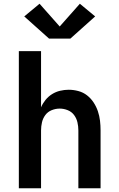

<svg xmlns="http://www.w3.org/2000/svg" viewBox="-20 -1009 640 1029"><path d="M81 0V-735H200V-434Q209 -455 224 -473.5Q239 -492 259 -504.5Q279 -517 302 -522.5Q325 -528 348 -528Q374 -528 400 -521Q426 -514 446.5 -498Q467 -482 481.5 -460Q496 -438 504.5 -413Q513 -388 516 -362Q519 -336 519 -310V0H400V-310Q400 -332 395 -353.5Q390 -375 377 -392.5Q364 -410 343 -418.5Q322 -427 300 -427Q278 -427 257 -418.5Q236 -410 223 -392.5Q210 -375 205 -353.5Q200 -332 200 -310V0ZM243 -802 110 -921 192 -989 300 -867 408 -989 490 -921 357 -802Z"/></svg>

Font: Zed Sans Extended
Style: Bold
Weight: 700
Width: 7
Designer: Belleve Invis
Foundry: Belleve Invis
Version: Version 1.0.0; ttfautohint (v1.8.4)